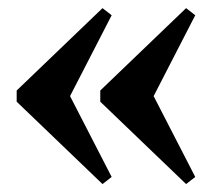

<svg xmlns="http://www.w3.org/2000/svg" viewBox="-20 -468 533 472"><path d="M132 -271 254.5 -33 232 -15.5 21 -218V-245.5L232 -448L254.5 -430.5L132 -192.5ZM337.5 -271 460 -33 437.5 -15.5 226.5 -218V-245.5L437.5 -448L460 -430.5L337.5 -192.5Z"/></svg>

Font: Newsreader 36pt
Style: Bold
Weight: 700
Designer: Hugues Gentile
Foundry: Production Type
Version: Version 1.003